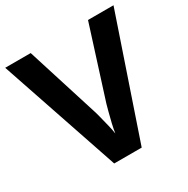

<svg xmlns="http://www.w3.org/2000/svg" viewBox="-162 -856 975 998"><g transform="rotate(-30 325.0 -357.0)"><path d="M650 -714 407 0H242L0 -714H153L287 -289Q291 -278 298.5 -248.5Q306 -219 314 -186.5Q322 -154 325 -132Q328 -154 335.5 -186.5Q343 -219 351 -248.5Q359 -278 362 -289L497 -714Z"/></g></svg>

Font: Noto Sans Bengali UI
Style: Bold
Weight: 700
Designer: Jelle Bosma - Monotype Design Team
Foundry: Monotype Imaging Inc.
Version: Version 2.003; ttfautohint (v1.8.4.7-5d5b)